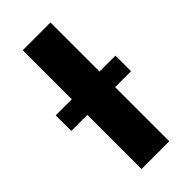

<svg xmlns="http://www.w3.org/2000/svg" viewBox="-269 -757 808 808"><g transform="rotate(-45 134.5 -353.5)"><path d="M217.8 -415H312.5V-322.3H217.8V0H52.7V-322.3H-43V-415H52.7V-707H217.8Z"/></g></svg>

Font: Pretendard ExtraBold
Style: Regular
Weight: 800
Designer: Base glyphs from Inter by Rasmus Andersson; Hangeul glyphs from Noto Sans CJK(Source Han Sans) by Jang Soo-young and Kan
Foundry: Kil Hyung-jin
Version: Version 1.309